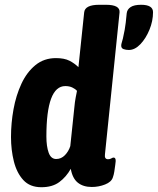

<svg xmlns="http://www.w3.org/2000/svg" viewBox="-20 -774 660 803"><path d="M153 9Q105 9 77.5 -21Q50 -51 38 -99Q26 -147 26 -201Q26 -259 36.5 -317Q47 -375 69.5 -423.5Q92 -472 128 -501.5Q164 -531 214 -531Q249 -531 270.5 -520Q292 -509 308 -493L332 -722Q335 -754 395 -754H423Q483 -754 480 -722L419 -129Q416 -108 432 -108Q440 -108 445.5 -111.5Q451 -115 455 -115Q461 -115 463 -108.5Q465 -102 462 -84Q460 -69 458 -56Q456 -43 452 -32Q446 -13 419.5 -2.5Q393 8 364 8Q328 8 305.5 -10Q283 -28 276 -68Q257 -34 228 -12.5Q199 9 153 9ZM215 -109Q236 -109 251.5 -125Q267 -141 274 -163L291 -325Q293 -348 296.5 -366Q300 -384 302 -394Q295 -402 282.5 -408Q270 -414 253 -414Q174 -414 174 -203Q174 -162 183.5 -135.5Q193 -109 215 -109ZM519 -565Q507 -565 497 -568.5Q487 -572 487 -583Q487 -589 489 -595Q491 -601 494 -613Q497 -625 501.5 -649.5Q506 -674 510 -719Q512 -735 526.5 -744.5Q541 -754 570 -754Q620 -754 620 -723Q620 -686 605 -649.5Q590 -613 567 -589Q544 -565 519 -565Z"/></svg>

Font: Asap Condensed
Style: Bold Italic
Weight: 700
Width: 3
Italic angle: -6°
Designer: Pablo Cosgaya
Foundry: Omnibus-Type
Version: Version 3.001; ttfautohint (v1.8.4.7-5d5b)